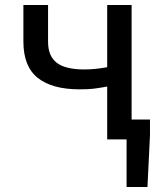

<svg xmlns="http://www.w3.org/2000/svg" viewBox="-20 -554 616 763"><path d="M483 0H406V-210Q372 -204 351.5 -201.5Q331 -199 296 -199Q187 -199 130 -244.5Q73 -290 73 -388V-534H171V-388Q171 -331 205.5 -304.5Q240 -278 315 -278Q358 -278 406 -287V-534H503V-79H576V-16L566 189H483Z"/></svg>

Font: Nebula Sans Medium
Style: Regular
Weight: 500
Designer: Paul D. Hunt for Adobe (as Source Sans)
Foundry: Nebula Entertainment & Broadcasting LLC
Version: Version 1.010